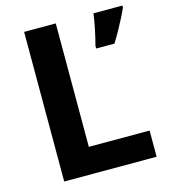

<svg xmlns="http://www.w3.org/2000/svg" viewBox="-107 -799 780 885"><g transform="rotate(-15 282.5 -357.0)"><path d="M90 0V-714H241V-125H531V0ZM559 -704Q549 -682 536.5 -657.5Q524 -633 509.5 -607Q495 -581 478 -554H391V-567Q395 -582 399.5 -600.5Q404 -619 408 -639Q412 -659 415.5 -678.5Q419 -698 421 -714H559Z"/></g></svg>

Font: Noto Sans Armenian
Style: Regular
Weight: 400
Designer: Monotype Design Team
Foundry: Monotype Imaging Inc.
Version: Version 2.007